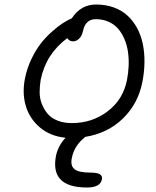

<svg xmlns="http://www.w3.org/2000/svg" viewBox="-20 -666 691 850"><path d="M365.2 164.1Q200.2 164.1 228 22.9Q237.3 -20 270 -56.2Q201.7 -63 155.5 -102.8Q109.4 -142.6 93.5 -199.5Q77.6 -256.3 90.8 -319.8Q99.6 -363.8 118.9 -404.3Q138.2 -444.8 160.6 -473.4Q183.1 -502 209.7 -525.6Q236.3 -549.3 257.8 -563.2Q279.3 -577.1 297.9 -585Q337.9 -646 404.8 -646Q447.8 -646 483.2 -633.3Q518.6 -620.6 543.9 -597.4Q569.3 -574.2 586.7 -542.2Q604 -510.3 612.1 -471.9Q620.1 -433.6 619.6 -390.1Q619.1 -346.7 609.9 -300.8Q590.8 -206.1 523.9 -141.1Q457 -76.2 357.9 -60.1Q308.6 -22 297.9 34.2Q291 66.9 309.3 82.5Q327.6 98.1 379.9 98.1Q410.6 98.1 422.4 105.7Q434.1 113.3 431.2 127.9Q424.3 164.1 365.2 164.1ZM160.2 -313Q155.3 -284.2 155.5 -256.6Q155.8 -229 165.8 -204.3Q175.8 -179.7 191.9 -161.1Q208 -142.6 235.4 -131.8Q262.7 -121.1 297.9 -121.1Q388.2 -121.1 456.5 -173.1Q524.9 -225.1 542 -311Q548.3 -342.8 549.6 -374.8Q550.8 -406.7 546.4 -437Q542 -467.3 530.8 -493.4Q519.5 -519.5 502.7 -539.1Q485.8 -558.6 460.4 -569.8Q435.1 -581.1 403.8 -581.1Q357.9 -581.1 347.2 -527.8Q342.8 -506.8 330.3 -494.9Q317.9 -482.9 303.2 -482.9Q287.1 -482.9 277.8 -497.1Q183.1 -426.8 160.2 -313Z"/></svg>

Font: Shantell Sans Irregular Bouncy
Style: Italic
Weight: 300
Italic angle: -11.31°
Designer: Stephen Nixon, Anya Danilova, Shantell Martin
Foundry: Arrow Type
Version: Version 1.006;[9816181b4]